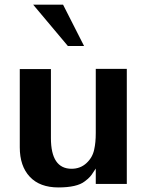

<svg xmlns="http://www.w3.org/2000/svg" viewBox="-20 -800 635 834"><path d="M345.2 -600.1H274.9L124 -779.8H253.9ZM232.9 14.2H233.9Q152.8 14.2 109.4 -32.2Q65.9 -78.6 65.9 -160.2V-500H201.2V-200.2Q201.2 -66.9 291 -66.9Q329.1 -66.9 355.7 -91.6Q382.3 -116.2 389.2 -150.9Q396 -180.2 396 -222.2V-501H530.8V-1H396V-67.9Q391.6 -61.5 385.5 -52.2Q379.4 -43 377.7 -40.5Q376 -38.1 371.3 -32.7Q366.7 -27.3 361.8 -23.2Q356.9 -19 348.1 -12.2Q314.5 14.2 232.9 14.2Z"/></svg>

Font: Perun
Style: Bold
Weight: 700
Foundry: Copyright (c) Stefan Peev, Context Ltd, 2016
Version: Version 1.0000